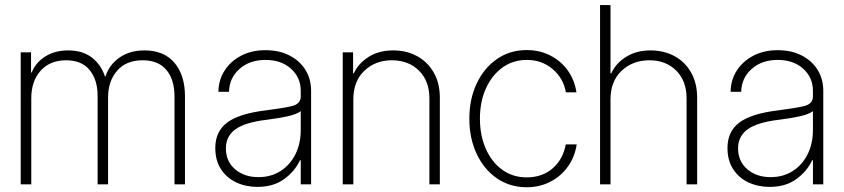

<svg xmlns="http://www.w3.org/2000/svg" viewBox="-20 -748 3425 779"><path d="M64 0V-535.6H106V-454.1H108.9Q124 -493.7 163.3 -518.6Q202.6 -543.5 256.8 -543.5Q315.4 -543.5 353 -514.2Q390.6 -484.9 405.8 -438H408.2Q422.4 -484.4 464.1 -513.9Q505.9 -543.5 566.4 -543.5Q645 -543.5 687.7 -493.4Q730.5 -443.4 730.5 -356.9V0H688V-356.9Q688 -425.3 655 -464.4Q622.1 -503.4 558.6 -503.4Q491.7 -503.4 455.1 -460.9Q418.5 -418.5 418.5 -353.5V0H376V-359.9Q376 -423.3 344 -463.4Q312 -503.4 248 -503.4Q183.1 -503.4 145 -461.2Q106.9 -418.9 106.9 -349.1V0Z M1024.4 10.3Q977.5 10.3 938.7 -7.8Q899.9 -25.9 876.7 -61.3Q853.5 -96.7 853.5 -147.9Q853.5 -214.4 901.6 -250.7Q949.7 -287.1 1059.1 -300.3Q1121.6 -308.1 1160.9 -316.7Q1200.2 -325.2 1200.2 -356.4V-379.4Q1200.2 -433.6 1160.6 -469.2Q1121.1 -504.9 1057.1 -504.9Q992.7 -504.9 951.4 -468Q910.2 -431.2 909.2 -375.5H866.2Q866.7 -423.8 891.4 -461.9Q916 -500 958.7 -522.2Q1001.5 -544.4 1057.1 -544.4Q1112.3 -544.4 1154.1 -523.2Q1195.8 -502 1219 -464.8Q1242.2 -427.7 1242.2 -379.4V0H1200.2V-98.1H1197.3Q1175.8 -52.2 1132.3 -21Q1088.9 10.3 1024.4 10.3ZM1028.3 -29.3Q1079.6 -29.3 1118.4 -54.2Q1157.2 -79.1 1178.7 -122.3Q1200.2 -165.5 1200.2 -220.7V-296.9Q1183.6 -284.2 1146.7 -276.1Q1109.9 -268.1 1063.5 -262.2Q975.6 -252 936 -223.9Q896.5 -195.8 896.5 -146Q896.5 -93.3 933.8 -61.3Q971.2 -29.3 1028.3 -29.3Z M1413.6 -344.7V0H1370.6V-535.6H1412.6V-450.2H1415.5Q1434.1 -491.2 1475.8 -517.3Q1517.6 -543.5 1575.2 -543.5Q1629.4 -543.5 1672.1 -520.3Q1714.8 -497.1 1739.7 -453.9Q1764.6 -410.6 1764.6 -351.1V0H1722.2V-349.1Q1722.2 -419.4 1679.9 -461.4Q1637.7 -503.4 1569.8 -503.4Q1502.9 -503.4 1458.3 -460.9Q1413.6 -418.5 1413.6 -344.7Z M2117.2 11.7Q2048.8 11.7 1996.3 -24.4Q1943.8 -60.5 1914.1 -123.5Q1884.3 -186.5 1884.3 -266.6Q1884.3 -346.2 1914.1 -409.2Q1943.8 -472.2 1996.3 -508.5Q2048.8 -544.9 2117.2 -544.9Q2168.9 -544.9 2211.9 -523.2Q2254.9 -501.5 2283 -462.9Q2311 -424.3 2318.8 -373.5H2275.9Q2266.1 -430.2 2222.4 -467.5Q2178.7 -504.9 2117.2 -504.9Q2061.5 -504.9 2018.8 -474.1Q1976.1 -443.4 1951.7 -389.6Q1927.2 -335.9 1927.2 -266.6Q1927.2 -198.7 1950.9 -144.8Q1974.6 -90.8 2017.3 -59.6Q2060.1 -28.3 2117.2 -28.3Q2179.7 -28.3 2222.2 -64.9Q2264.6 -101.6 2275.4 -162.1H2319.8Q2312 -110.8 2283.9 -71.8Q2255.9 -32.7 2212.6 -10.5Q2169.4 11.7 2117.2 11.7Z M2457 -344.7V0H2414.6V-727.5H2457V-450.2H2460Q2478.5 -491.2 2520.3 -517.3Q2562 -543.5 2619.6 -543.5Q2673.8 -543.5 2716.6 -520.3Q2759.3 -497.1 2783.9 -453.9Q2808.6 -410.6 2808.6 -351.1V0H2765.6V-349.1Q2765.6 -419.4 2723.9 -461.4Q2682.1 -503.4 2614.3 -503.4Q2547.4 -503.4 2502.2 -460.9Q2457 -418.5 2457 -344.7Z M3102.5 10.3Q3055.7 10.3 3016.8 -7.8Q2978 -25.9 2954.8 -61.3Q2931.6 -96.7 2931.6 -147.9Q2931.6 -214.4 2979.7 -250.7Q3027.8 -287.1 3137.2 -300.3Q3199.7 -308.1 3239 -316.7Q3278.3 -325.2 3278.3 -356.4V-379.4Q3278.3 -433.6 3238.8 -469.2Q3199.2 -504.9 3135.3 -504.9Q3070.8 -504.9 3029.5 -468Q2988.3 -431.2 2987.3 -375.5H2944.3Q2944.8 -423.8 2969.5 -461.9Q2994.1 -500 3036.9 -522.2Q3079.6 -544.4 3135.3 -544.4Q3190.4 -544.4 3232.2 -523.2Q3273.9 -502 3297.1 -464.8Q3320.3 -427.7 3320.3 -379.4V0H3278.3V-98.1H3275.4Q3253.9 -52.2 3210.4 -21Q3167 10.3 3102.5 10.3ZM3106.4 -29.3Q3157.7 -29.3 3196.5 -54.2Q3235.4 -79.1 3256.8 -122.3Q3278.3 -165.5 3278.3 -220.7V-296.9Q3261.7 -284.2 3224.9 -276.1Q3188 -268.1 3141.6 -262.2Q3053.7 -252 3014.2 -223.9Q2974.6 -195.8 2974.6 -146Q2974.6 -93.3 3012 -61.3Q3049.3 -29.3 3106.4 -29.3Z"/></svg>

Font: Inter Display Extra Light
Style: Regular
Weight: 200
Designer: Rasmus Andersson
Foundry: rsms
Version: Version 4.000;git-4fc901f